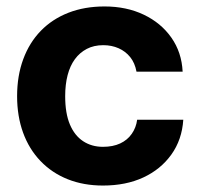

<svg xmlns="http://www.w3.org/2000/svg" viewBox="-20 -566 617 595"><path d="M299 9Q239 9 190 -10.5Q141 -30 105.5 -67Q70 -104 51.5 -155Q33 -206 33 -268Q33 -331 52 -382.5Q71 -434 106.5 -470.5Q142 -507 192 -526.5Q242 -546 304 -546Q372 -546 425.5 -520.5Q479 -495 511 -449.5Q543 -404 546 -344H403Q398 -371 383.5 -389Q369 -407 347.5 -416.5Q326 -426 300 -426Q271 -426 249 -414.5Q227 -403 212 -382.5Q197 -362 189.5 -333Q182 -304 182 -268Q182 -215 196.5 -180.5Q211 -146 237.5 -128.5Q264 -111 299 -111Q330 -111 352.5 -121.5Q375 -132 388.5 -151.5Q402 -171 405 -195H548Q544 -133 511 -87Q478 -41 424 -16Q370 9 299 9Z"/></svg>

Font: Mona Sans ExtraLight
Style: Bold
Weight: 700
Version: Version 2.000